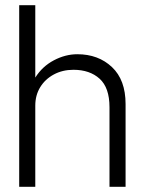

<svg xmlns="http://www.w3.org/2000/svg" viewBox="-20 -720 558 740"><path d="M402 -307Q402 -382 364 -416.5Q326 -451 263 -451Q221 -451 187.5 -433Q154 -415 135 -384Q116 -353 116 -313V0H54V-700H116V-421Q143 -464 187.5 -487.5Q232 -511 278 -511Q359 -511 411.5 -461.5Q464 -412 464 -319V0H402Z"/></svg>

Font: Overused Grotesk Book
Style: Regular
Weight: 350
Version: Version 0.003